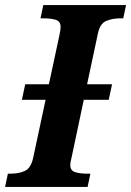

<svg xmlns="http://www.w3.org/2000/svg" viewBox="-42 -734 515 754"><path d="M-22 0 -11 -52H1Q31 -52 55 -62.5Q79 -73 88 -113L137 -342H44L57 -403H150L191 -594Q194 -607 195 -615.5Q196 -624 196 -628Q196 -650 177.5 -656Q159 -662 129 -662H117L128 -714H453L442 -662H430Q399 -662 374.5 -651.5Q350 -641 342 -600L300 -403H398L385 -342H287L242 -129Q239 -115 236.5 -104Q234 -93 234 -86Q234 -64 253 -58Q272 -52 301 -52H313L302 0Z"/></svg>

Font: Noto Serif SemiCondensed
Style: Bold Italic
Weight: 700
Width: 4
Italic angle: -12°
Designer: Monotype Design Team
Foundry: Monotype Imaging Inc.
Version: Version 2.014